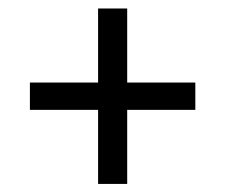

<svg xmlns="http://www.w3.org/2000/svg" viewBox="-20 -542 541 461"><path d="M285.4 -521.6V-100.4H215.5V-521.6ZM449 -278.2H51.8V-343.8H449Z"/></svg>

Font: Anek Malayalam Medium
Style: Regular
Weight: 500
Designer: Maithili Shingre (Malayalam) & Yesha Goshar (Latin)
Foundry: Ek Type
Version: Version 1.003